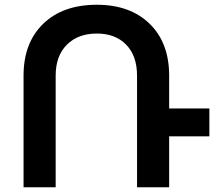

<svg xmlns="http://www.w3.org/2000/svg" viewBox="-20 -787 900 807"><path d="M860 -331V-214H691V0H556V-469Q556 -552 510.5 -599Q465 -646 387 -646Q308 -646 261 -599Q214 -552 214 -469V0H79V-469Q79 -607 161.5 -687Q244 -767 387 -767Q527 -767 609 -687Q691 -607 691 -469V-331Z"/></svg>

Font: Montserrat arm Medium
Style: Regular
Weight: 500
Designer: Julieta Ulanovsky
Foundry: Julieta Ulanovsky
Version: Version 6.000;PS 006.000;hotconv 1.0.88;makeotf.lib2.5.64775